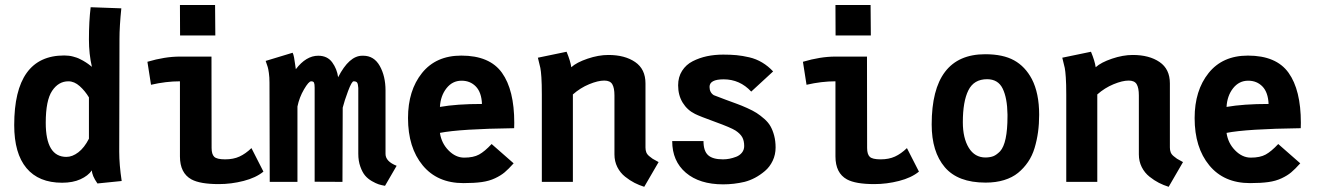

<svg xmlns="http://www.w3.org/2000/svg" viewBox="-20 -718 5216 758"><path d="M160.6 -233.4Q160.6 -98.6 242.2 -98.6Q265.6 -98.6 289.3 -116.7Q313 -134.8 331.1 -170.4V-333.5Q315.9 -358.9 294.7 -377.9Q273.4 -397 250 -397Q210.9 -397 185.8 -359.4Q160.6 -321.8 160.6 -233.4ZM36.1 -224.1Q36.1 -499 233.4 -499Q242.2 -499 251 -498Q259.8 -497.1 267.8 -494.9Q275.9 -492.7 282.5 -490.5Q289.1 -488.3 296.1 -484.6Q303.2 -481 307.9 -478.5Q312.5 -476.1 319.1 -471.7Q325.7 -467.3 328.1 -465.6Q330.6 -463.9 336.4 -459.2Q342.3 -454.6 342.8 -454.1Q331.1 -504.4 331.1 -562.5Q331.1 -633.8 337.9 -689.5L459 -685.1Q451.7 -613.8 451.7 -564.9Q451.7 -494.6 451.2 -342Q450.7 -189.5 450.7 -130.4V-118.7Q450.7 -67.9 460.4 -3.4L364.7 6.3Q342.8 -24.9 342.8 -45.4Q327.6 -23.9 297.6 -10.3Q267.6 3.4 225.1 3.4Q132.8 3.4 84.5 -54.4Q36.1 -112.3 36.1 -224.1Z M690.4 -698.2H829.1L830.1 -578.1H690.9ZM690.4 -494.6H814.9Q814.9 -494.6 815.4 -133.8Q815.4 -108.9 825.9 -98.9Q836.4 -88.9 868.7 -88.9Q901.4 -88.9 925.3 -99.9Q949.2 -110.8 972.7 -133.3L1020 -40.5Q990.2 -16.1 941.7 -3.7Q893.1 8.8 843.8 8.8Q770 8.8 735.8 -9.8Q690.4 -34.7 690.4 -100.6V-397Q635.3 -397 576.2 -383.3L562 -474.1Q630.9 -494.6 690.4 -494.6Z M1500 15.6Q1486.3 13.2 1475.3 9.8Q1464.4 6.3 1448.2 -2.9Q1432.1 -12.2 1421.4 -24.9Q1410.6 -37.6 1402.6 -60.1Q1394.5 -82.5 1394.5 -111.3V-112.3V-370.6Q1393.6 -386.2 1390.1 -391.6Q1386.7 -397 1376 -397Q1368.7 -397 1354.2 -358.6Q1339.8 -320.3 1333 -293L1332 0L1222.2 -0.5V-371.6Q1222.2 -386.2 1219.7 -391.6Q1217.3 -397 1208.5 -397Q1198.7 -397 1180.2 -365.2Q1161.6 -333.5 1154.3 -297.4V0H1044.9L1043.9 -391.6Q1043.9 -413.1 1041.5 -429.9Q1039.1 -446.8 1036.9 -453.6Q1034.7 -460.4 1028.8 -477.5L1135.3 -509.8Q1138.7 -502.9 1140.9 -491.2Q1143.1 -479.5 1145 -464.8Q1147 -450.2 1147.9 -444.8Q1188.5 -498 1236.3 -498Q1272.5 -498 1291.5 -471.9Q1310.5 -445.8 1314.9 -413.1Q1358.4 -498 1410.2 -498H1414.1Q1456.5 -498 1479.2 -457.8Q1502 -417.5 1502 -360.8V-110.4Q1502 -80.6 1545.9 -63.5Z M1716.8 -295.9Q1783.2 -307.6 1882.8 -307.6Q1880.9 -353.5 1858.6 -376.5Q1836.4 -399.4 1802.2 -399.4Q1766.1 -399.4 1742.7 -369.6Q1719.2 -339.8 1716.8 -295.9ZM1801.3 -498.5Q1913.1 -498.5 1961.7 -430.7Q2010.3 -362.8 2010.3 -232.9L2009.8 -211.9Q1795.9 -209 1716.8 -193.4Q1722.7 -152.8 1750.7 -124.3Q1778.8 -95.7 1812.5 -95.7Q1849.1 -95.7 1871.3 -107.9Q1893.6 -120.1 1920.9 -149.4L2007.8 -73.2Q1987.3 -50.3 1972.2 -37.6Q1957 -24.9 1934.3 -14.2Q1911.6 -3.4 1882.3 0.7Q1853 4.9 1809.6 4.9Q1706.5 4.9 1648.7 -65.2Q1590.8 -135.3 1590.8 -252Q1590.8 -360.8 1646 -429.7Q1701.2 -498.5 1801.3 -498.5Z M2235.4 -452.6Q2256.3 -471.7 2299.6 -486.3Q2342.8 -501 2381.8 -501Q2446.8 -501 2487.5 -473.1Q2528.3 -445.3 2528.3 -388.7V-135.7Q2528.3 -125 2531.5 -116.7Q2534.7 -108.4 2543 -101.6Q2551.3 -94.7 2556.4 -91.3Q2561.5 -87.9 2574.7 -81.1Q2578.1 -79.1 2580.1 -78.1L2523.4 19.5Q2503.4 13.2 2485.1 3.9Q2466.8 -5.4 2447.8 -20.5Q2428.7 -35.6 2417.2 -58.3Q2405.8 -81.1 2405.8 -108.4V-341.3Q2405.8 -371.1 2397.2 -385.5Q2388.7 -399.9 2365.7 -399.9Q2340.8 -399.9 2305.9 -385.5Q2271 -371.1 2241.7 -345.2V0H2119.1V-344.7Q2119.1 -387.2 2117.4 -412.4Q2115.7 -437.5 2113.3 -449.7Q2110.8 -461.9 2103.5 -490.2L2216.8 -513.7Q2231.9 -477.5 2235.4 -452.6Z M2724.1 -268.1Q2693.4 -283.2 2675.3 -312.5Q2657.2 -341.8 2657.2 -381.3Q2657.2 -414.1 2672.9 -438.5Q2688.5 -462.9 2714.8 -476.3Q2741.2 -489.7 2771.2 -496.1Q2801.3 -502.4 2835.4 -502.4Q2864.7 -502.4 2887.9 -500.2Q2911.1 -498 2938.2 -491.7Q2965.3 -485.4 2989 -471.2Q3012.7 -457 3032.2 -436L2945.8 -356.4Q2900.9 -404.8 2836.9 -404.8Q2781.2 -404.8 2781.2 -375Q2781.2 -353 2797.9 -342.3Q2816.4 -335 2844 -324.7Q2871.6 -314.5 2889.2 -308.1Q2906.7 -301.8 2929.7 -291.5Q2952.6 -281.2 2967 -272Q2981.4 -262.7 2997.3 -248.8Q3013.2 -234.9 3022 -219.2Q3030.8 -203.6 3036.4 -182.4Q3042 -161.1 3042 -135.7Q3042 -107.4 3030.5 -83.3Q3019 -59.1 3000 -43Q2981 -26.9 2960.7 -16.1Q2940.4 -5.4 2919.4 0Q2877.4 9.8 2835 9.8Q2741.7 9.8 2687.7 -36.1Q2633.8 -82 2633.8 -161.1H2757.3Q2757.3 -122.1 2775.4 -105.5Q2793.5 -88.9 2834 -88.9Q2846.7 -88.9 2859.6 -91.3Q2872.6 -93.8 2886.5 -99.1Q2900.4 -104.5 2909.2 -115.5Q2918 -126.5 2918 -141.6Q2918 -162.6 2910.2 -176.5Q2902.3 -190.4 2883.8 -202.6Q2865.2 -214.4 2804 -236.6Q2742.7 -258.8 2724.1 -268.1Z M3278.3 -698.2H3417L3418 -578.1H3278.8ZM3278.3 -494.6H3402.8Q3402.8 -494.6 3403.3 -133.8Q3403.3 -108.9 3413.8 -98.9Q3424.3 -88.9 3456.5 -88.9Q3489.3 -88.9 3513.2 -99.9Q3537.1 -110.8 3560.5 -133.3L3607.9 -40.5Q3578.1 -16.1 3529.5 -3.7Q3481 8.8 3431.6 8.8Q3357.9 8.8 3323.7 -9.8Q3278.3 -34.7 3278.3 -100.6V-397Q3223.1 -397 3164.1 -383.3L3149.9 -474.1Q3218.8 -494.6 3278.3 -494.6Z M3928.2 -120.6Q3957.5 -152.8 3957.5 -258.8Q3957.5 -258.8 3957.5 -266.6Q3956.5 -331.1 3938.5 -368.2Q3920.4 -405.3 3877 -405.3Q3824.7 -405.3 3803 -361.3Q3781.2 -317.4 3781.2 -235.4Q3781.2 -172.9 3804.7 -134.5Q3828.1 -96.2 3871.1 -96.2Q3890.6 -96.7 3902.6 -101.8Q3914.6 -106.9 3928.2 -120.6ZM3870.6 2.9Q3761.7 2.9 3710 -57.9Q3658.2 -118.7 3658.2 -226.6Q3658.2 -503.9 3869.6 -503.9Q3939.9 -503.9 3983.6 -479.7Q4027.3 -455.6 4053.7 -405.8Q4082.5 -350.1 4082.5 -265.1Q4082.5 -229 4078.1 -196.8Q4073.7 -164.6 4064.5 -133.8Q4055.2 -103 4038.6 -78.6Q4022 -54.2 3999.3 -35.6Q3976.6 -17.1 3944.1 -7.1Q3911.6 2.9 3871.6 2.9Z M4305.7 -452.6Q4326.7 -471.7 4369.9 -486.3Q4413.1 -501 4452.1 -501Q4517.1 -501 4557.9 -473.1Q4598.6 -445.3 4598.6 -388.7V-135.7Q4598.6 -125 4601.8 -116.7Q4605 -108.4 4613.3 -101.6Q4621.6 -94.7 4626.7 -91.3Q4631.8 -87.9 4645 -81.1Q4648.4 -79.1 4650.4 -78.1L4593.8 19.5Q4573.7 13.2 4555.4 3.9Q4537.1 -5.4 4518.1 -20.5Q4499 -35.6 4487.5 -58.3Q4476.1 -81.1 4476.1 -108.4V-341.3Q4476.1 -371.1 4467.5 -385.5Q4459 -399.9 4436 -399.9Q4411.1 -399.9 4376.2 -385.5Q4341.3 -371.1 4312 -345.2V0H4189.5V-344.7Q4189.5 -387.2 4187.7 -412.4Q4186 -437.5 4183.6 -449.7Q4181.2 -461.9 4173.8 -490.2L4287.1 -513.7Q4302.2 -477.5 4305.7 -452.6Z M4822.3 -295.9Q4888.7 -307.6 4988.3 -307.6Q4986.3 -353.5 4964.1 -376.5Q4941.9 -399.4 4907.7 -399.4Q4871.6 -399.4 4848.1 -369.6Q4824.7 -339.8 4822.3 -295.9ZM4906.7 -498.5Q5018.6 -498.5 5067.1 -430.7Q5115.7 -362.8 5115.7 -232.9L5115.2 -211.9Q4901.4 -209 4822.3 -193.4Q4828.1 -152.8 4856.2 -124.3Q4884.3 -95.7 4918 -95.7Q4954.6 -95.7 4976.8 -107.9Q4999 -120.1 5026.4 -149.4L5113.3 -73.2Q5092.8 -50.3 5077.6 -37.6Q5062.5 -24.9 5039.8 -14.2Q5017.1 -3.4 4987.8 0.7Q4958.5 4.9 4915 4.9Q4812 4.9 4754.2 -65.2Q4696.3 -135.3 4696.3 -252Q4696.3 -360.8 4751.5 -429.7Q4806.6 -498.5 4906.7 -498.5Z"/></svg>

Font: Fantasque Sans Mono
Style: Bold
Weight: 700
Monospace: yes
Designer: Jany Belluz
Version: Version 1.8.0 ; ttfautohint (v1.8.2)